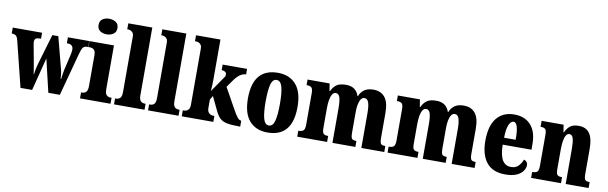

<svg xmlns="http://www.w3.org/2000/svg" viewBox="-54 -1267 5612 1773"><g transform="rotate(10 2752.0 -380.5)"><path d="M56 -427Q48 -459 35 -469.5Q22 -480 -2 -480H-5V-536H270V-480H259Q234 -480 221.5 -471.5Q209 -463 209 -438Q209 -430 211.5 -417.5Q214 -405 216 -394L238 -275Q244 -239 250.5 -204Q257 -169 259 -146H263Q265 -169 271 -198Q277 -227 284 -250L367 -531H423L500 -236Q506 -215 509 -188.5Q512 -162 513 -145H517Q520 -168 523 -190.5Q526 -213 532 -239L565 -381Q572 -411 572 -431Q572 -480 517 -480H512V-536H712V-480H701Q677 -480 664.5 -465Q652 -450 639 -402L531 0H423L350 -309L271 0H162Z M859 -625Q822 -625 796.5 -643Q771 -661 771 -698Q771 -736 796.5 -753.5Q822 -771 859 -771Q895 -771 921.5 -753.5Q948 -736 948 -698Q948 -661 921.5 -643Q895 -625 859 -625ZM720 0V-56H729Q753 -56 767.5 -71Q782 -86 782 -129V-413Q782 -452 767 -466Q752 -480 729 -480H714V-536H944V-127Q944 -85 959 -70.5Q974 -56 997 -56H1006V0Z M1039 0V-56H1049Q1072 -56 1086.5 -70.5Q1101 -85 1101 -127V-645Q1101 -671 1090.5 -683.5Q1080 -696 1068 -700Q1056 -704 1049 -704H1039V-760H1264V-127Q1264 -85 1279 -70.5Q1294 -56 1317 -56H1325V0Z M1358 0V-56H1368Q1391 -56 1405.5 -70.5Q1420 -85 1420 -127V-645Q1420 -671 1409.5 -683.5Q1399 -696 1387 -700Q1375 -704 1368 -704H1358V-760H1583V-127Q1583 -85 1598 -70.5Q1613 -56 1636 -56H1644V0Z M1674 0V-56H1687Q1694 -56 1706.5 -60Q1719 -64 1729 -77.5Q1739 -91 1739 -119V-645Q1739 -671 1728.5 -683.5Q1718 -696 1706 -700Q1694 -704 1687 -704H1674V-760H1903V-378Q1903 -361 1902 -340Q1901 -319 1900 -301Q1899 -283 1898 -276L1998 -421Q2008 -432 2008 -441Q2008 -450 2008 -454Q2008 -467 1995.5 -475.5Q1983 -484 1963 -484V-536H2192V-484Q2164 -484 2135.5 -464.5Q2107 -445 2076 -400L2034 -340L2145 -141Q2168 -99 2185.5 -77.5Q2203 -56 2219 -56H2222V0H2211Q2141 0 2099 -8Q2057 -16 2032 -39Q2007 -62 1986 -107L1925 -235L1903 -197V-121Q1903 -93 1913 -79Q1923 -65 1935 -60.5Q1947 -56 1954 -56H1970V0Z M2478 10Q2370 10 2308.5 -59.5Q2247 -129 2247 -270Q2247 -550 2481 -550Q2588 -550 2650 -480.5Q2712 -411 2712 -270Q2712 10 2478 10ZM2480 -56Q2518 -56 2532.5 -110.5Q2547 -165 2547 -270Q2547 -376 2532 -429.5Q2517 -483 2479 -483Q2442 -483 2427.5 -429.5Q2413 -376 2413 -270Q2413 -165 2428 -110.5Q2443 -56 2480 -56Z M2757 0V-56H2761Q2789 -56 2804 -68Q2819 -80 2819 -124V-419Q2819 -461 2804.5 -472.5Q2790 -484 2762 -484H2759V-536H2966L2977 -467H2982Q2998 -504 3028 -527Q3058 -550 3119 -550Q3212 -550 3240 -466H3244Q3258 -504 3290 -527Q3322 -550 3376 -550Q3445 -550 3483 -504Q3521 -458 3521 -357V-126Q3521 -80 3531.5 -68Q3542 -56 3570 -56H3573V0H3358V-325Q3358 -389 3347 -424Q3336 -459 3307 -459Q3287 -459 3274 -439.5Q3261 -420 3255 -388Q3249 -356 3249 -318V-126Q3249 -80 3259.5 -68Q3270 -56 3298 -56H3302V0H3087V-325Q3087 -389 3077 -424Q3067 -459 3038 -459Q3018 -459 3005 -437.5Q2992 -416 2986.5 -381.5Q2981 -347 2981 -306V-121Q2981 -79 2993.5 -67.5Q3006 -56 3034 -56H3037V0Z M3604 0V-56H3608Q3636 -56 3651 -68Q3666 -80 3666 -124V-419Q3666 -461 3651.5 -472.5Q3637 -484 3609 -484H3606V-536H3813L3824 -467H3829Q3845 -504 3875 -527Q3905 -550 3966 -550Q4059 -550 4087 -466H4091Q4105 -504 4137 -527Q4169 -550 4223 -550Q4292 -550 4330 -504Q4368 -458 4368 -357V-126Q4368 -80 4378.5 -68Q4389 -56 4417 -56H4420V0H4205V-325Q4205 -389 4194 -424Q4183 -459 4154 -459Q4134 -459 4121 -439.5Q4108 -420 4102 -388Q4096 -356 4096 -318V-126Q4096 -80 4106.5 -68Q4117 -56 4145 -56H4149V0H3934V-325Q3934 -389 3924 -424Q3914 -459 3885 -459Q3865 -459 3852 -437.5Q3839 -416 3833.5 -381.5Q3828 -347 3828 -306V-121Q3828 -79 3840.5 -67.5Q3853 -56 3881 -56H3884V0Z M4707 10Q4589 10 4531.5 -62.5Q4474 -135 4474 -265Q4474 -406 4532.5 -478Q4591 -550 4697 -550Q4795 -550 4851.5 -488.5Q4908 -427 4908 -308V-257H4638Q4640 -158 4667.5 -112.5Q4695 -67 4749 -67Q4792 -67 4817 -92.5Q4842 -118 4856 -155Q4871 -151 4881.5 -139Q4892 -127 4892 -109Q4892 -82 4873.5 -54.5Q4855 -27 4814.5 -8.5Q4774 10 4707 10ZM4748 -322Q4749 -398 4737.5 -440.5Q4726 -483 4701 -483Q4675 -483 4657.5 -441.5Q4640 -400 4640 -322Z M4950 0V-56H4954Q4983 -56 4997 -68Q5011 -80 5011 -124V-416Q5011 -457 4998 -468.5Q4985 -480 4958 -480H4954V-536H5160L5171 -467H5175Q5191 -503 5218.5 -526.5Q5246 -550 5301 -550Q5368 -550 5402 -504Q5436 -458 5436 -357V-126Q5436 -80 5446.5 -68Q5457 -56 5485 -56H5489V0H5274V-325Q5274 -389 5265 -424.5Q5256 -460 5229 -460Q5208 -460 5196 -438Q5184 -416 5179 -381Q5174 -346 5174 -306V-121Q5174 -79 5186.5 -67.5Q5199 -56 5227 -56H5230V0Z"/></g></svg>

Font: Noto Serif Thai ExtraCondensed Black
Style: Regular
Weight: 900
Width: 2
Designer: Monotype Design Team
Foundry: Monotype Imaging Inc.
Version: Version 2.002; ttfautohint (v1.8.4.7-5d5b)